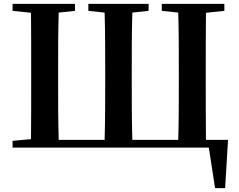

<svg xmlns="http://www.w3.org/2000/svg" viewBox="-20 -762 1233 991"><path d="M1054 -40 1052 -41V-40H1043C1042 -141 1042 -244 1042 -353V-392C1042 -496 1042 -597 1043 -696L1138 -706V-742H815V-706L900 -697C903 -597 903 -495 903 -392V-353C903 -244 903 -141 900 -40H663C660 -141 660 -244 660 -353V-392C660 -495 660 -596 663 -697L747 -706V-742H436V-706L520 -697C523 -598 523 -496 523 -392V-353C523 -244 523 -141 520 -40H283C280 -140 280 -243 280 -346V-394C280 -495 280 -597 283 -697L367 -706V-742H45V-706L140 -696C141 -597 141 -496 141 -395V-346C141 -246 141 -144 140 -44L45 -35V0H1058L1090 209H1142L1157 -40Z"/></svg>

Font: Noto Serif CJK JP
Style: Bold
Weight: 700
Designer: Ryoko NISHIZUKA 西塚涼子 (kana & ideographs); Frank Grießhammer (Latin, Greek & Cyrillic); Wenlong ZHANG 张文龙 (bopomofo); San
Foundry: Adobe Systems Incorporated
Version: Version 1.000;PS 1;hotconv 16.6.53;makeotf.lib2.5.65590